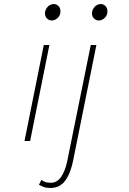

<svg xmlns="http://www.w3.org/2000/svg" viewBox="-20 -702 640 956"><path d="M102 0 198 -478H226L130 0ZM238 -600Q224 -600 214 -610Q204 -620 204 -634Q204 -648 210.5 -659Q217 -670 227 -676Q237 -682 247 -682Q261 -682 271 -672Q281 -662 281 -645Q281 -626 267.5 -613Q254 -600 238 -600ZM232 234Q211 234 198 229Q185 224 174 218L186 194Q195 200 205 204Q215 208 234 208Q264 208 284 179Q304 150 314 104L432 -478H460L344 98Q335 141 320.5 171.5Q306 202 284 218Q262 234 232 234ZM472 -600Q458 -600 448 -610Q438 -620 438 -634Q438 -648 444.5 -659Q451 -670 461 -676Q471 -682 481 -682Q495 -682 505 -672Q515 -662 515 -645Q515 -626 501.5 -613Q488 -600 472 -600Z"/></svg>

Font: Source Code Pro ExtraLight ExtraLight
Style: Italic
Weight: 250
Italic angle: -11°
Monospace: yes
Version: Version 1.016;hotconv 1.0.116;makeotfexe 2.5.65601